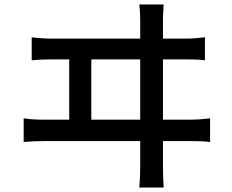

<svg xmlns="http://www.w3.org/2000/svg" viewBox="-20 -798 1040 860"><path d="M122 -631V-528C154 -531 186 -532 215 -532H290V-262H179C150 -262 117 -263 86 -268V-162C119 -165 150 -166 179 -166H608V-51C608 -41 608 -10 604 42H713C710 -10 710 -43 710 -53V-166H834C855 -166 894 -166 921 -162V-268C896 -265 866 -262 834 -262H710V-532H810C831 -532 870 -532 898 -528V-631C871 -628 843 -625 810 -625H710V-704C710 -717 710 -741 713 -778H604C608 -739 608 -718 608 -704V-625H215C186 -625 152 -627 122 -631ZM608 -262H389V-532H608Z"/></svg>

Font: Noto Sans TC Medium
Style: Regular
Weight: 500
Designer: Ryoko NISHIZUKA 西塚涼子 (kana, bopomofo & ideographs); Paul D. Hunt (Latin, Greek & Cyrillic); Sandoll Communications 산돌커뮤니
Foundry: Adobe
Version: Version 2.004;hotconv 1.0.118;makeotfexe 2.5.65603